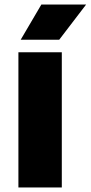

<svg xmlns="http://www.w3.org/2000/svg" viewBox="-20 -825 399 845"><path d="M61 0V-595H252V0ZM71 -650 162 -805H359L240.5 -650Z"/></svg>

Font: Encode Sans SC ExtraBold
Style: Regular
Weight: 800
Version: Version 3.002